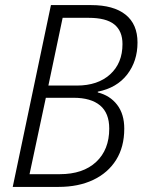

<svg xmlns="http://www.w3.org/2000/svg" viewBox="-20 -734 567 754"><path d="M30 0 180 -714H338Q426 -714 473 -676.5Q520 -639 520 -567Q520 -494 479.5 -441.5Q439 -389 364 -374V-371Q412 -359 440 -322.5Q468 -286 468 -229Q468 -157 436 -106Q404 -55 346 -27.5Q288 0 210 0ZM282 -398Q364 -398 412.5 -442Q461 -486 461 -561Q461 -612 429 -638Q397 -664 328 -664H226L170 -398ZM215 -50Q306 -50 357.5 -98Q409 -146 409 -229Q409 -290 373 -320Q337 -350 269 -350H160L96 -50Z"/></svg>

Font: Noto Sans SemiCondensed Light
Style: Italic
Weight: 300
Width: 4
Italic angle: -12°
Designer: Monotype Design Team
Foundry: Monotype Imaging Inc.
Version: Version 2.013; ttfautohint (v1.8.4.7-5d5b)